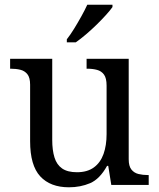

<svg xmlns="http://www.w3.org/2000/svg" viewBox="-20 -786 675 816"><path d="M273 10Q194 10 151 -36.5Q108 -83 108 -186V-426Q108 -456 96.5 -470.5Q85 -485 66.5 -489.5Q48 -494 26 -494H23V-536H202V-191Q202 -148 211.5 -117Q221 -86 244 -70Q267 -54 307 -54Q351 -54 379 -74.5Q407 -95 420 -131.5Q433 -168 433 -216V-422Q433 -454 422 -469Q411 -484 392.5 -489Q374 -494 351 -494H348V-536H527V-109Q527 -80 538.5 -65.5Q550 -51 568.5 -46.5Q587 -42 609 -42H612V0H453L440 -81H435Q404 -25 363 -7.5Q322 10 273 10ZM264 -619Q279 -638 295 -664Q311 -690 326 -717Q341 -744 351 -766H458V-756Q449 -743 431 -723Q413 -703 390.5 -681Q368 -659 345 -639.5Q322 -620 302 -606H264Z"/></svg>

Font: Noto Serif Malayalam
Style: Regular
Weight: 400
Designer: Indian type Foundry, Jelle Bosma, Monotype Design Team
Foundry: Monotype Imaging Inc.
Version: Version 2.103